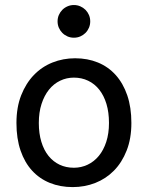

<svg xmlns="http://www.w3.org/2000/svg" viewBox="-20 -743 597 775"><path d="M46.4 -246.6Q46.4 -309.6 65.4 -358.2Q84.5 -406.7 116.7 -440.2Q148.9 -473.6 191.9 -490.7Q234.9 -507.8 283.2 -507.8Q333.5 -507.8 375.2 -490.7Q417 -473.6 447 -440.2Q477.1 -406.7 493.7 -358.2Q510.3 -309.6 510.3 -246.6Q510.3 -183.6 491.2 -135.3Q472.2 -86.9 439.9 -54.2Q407.7 -21.5 364.7 -4.6Q321.8 12.2 273.4 12.2Q223.1 12.2 181.4 -4.6Q139.6 -21.5 109.6 -54.2Q79.6 -86.9 63 -135.3Q46.4 -183.6 46.4 -246.6ZM136.7 -246.6Q136.7 -204.1 147 -170.4Q157.2 -136.7 176 -113.5Q194.8 -90.3 220.7 -78.1Q246.6 -65.9 278.3 -65.9Q307.6 -65.9 333.5 -78.1Q359.4 -90.3 378.7 -113.5Q397.9 -136.7 408.9 -170.4Q419.9 -204.1 419.9 -246.6Q419.9 -289.6 409.7 -323.5Q399.4 -357.4 380.6 -381.1Q361.8 -404.8 335.7 -417.2Q309.6 -429.7 278.3 -429.7Q248.5 -429.7 222.7 -417.2Q196.8 -404.8 177.7 -381.1Q158.7 -357.4 147.7 -323.5Q136.7 -289.6 136.7 -246.6ZM212.4 -656.7Q212.4 -670.4 217.5 -682.4Q222.7 -694.3 231.7 -703.4Q240.7 -712.4 252.7 -717.5Q264.6 -722.7 278.3 -722.7Q292 -722.7 304 -717.5Q315.9 -712.4 325 -703.4Q334 -694.3 339.1 -682.4Q344.2 -670.4 344.2 -656.7Q344.2 -643.1 339.1 -631.1Q334 -619.1 325 -610.1Q315.9 -601.1 304 -595.9Q292 -590.8 278.3 -590.8Q264.6 -590.8 252.7 -595.9Q240.7 -601.1 231.7 -610.1Q222.7 -619.1 217.5 -631.1Q212.4 -643.1 212.4 -656.7Z"/></svg>

Font: Andika DR AuSIL
Style: Regular
Weight: 400
Designer: Annie Olsen & Victor Gaultney
Foundry: SIL International
Version: Version 0.003